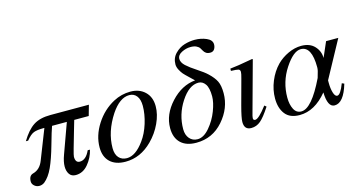

<svg xmlns="http://www.w3.org/2000/svg" viewBox="-74 -978 2442 1305"><g transform="rotate(-15 1147.0 -325.0)"><path d="M536 -428 515 -354H413Q410 -343 391 -278.5Q372 -214 359 -167.5Q346 -121 346 -112Q346 -70 377 -70Q421 -70 448 -131H464Q451 -76 414.5 -32.5Q378 11 327 11Q297 11 282.5 -10.5Q268 -32 268 -64Q268 -98 285 -144L361 -354H257Q245 -322 219 -229.5Q193 -137 167 -80Q141 -23 105 6Q88 18 69 18Q49 18 34 5Q19 -8 19 -26Q19 -67 49 -75Q99 -88 121 -145L203 -354H197Q152 -354 128 -345Q104 -336 74 -299H58Q100 -369 145.5 -398.5Q191 -428 265 -428Z M972 -301Q972 -244 943.5 -182.5Q915 -121 866 -72Q783 11 678 11Q608 11 569.5 -25.5Q531 -62 531 -128Q531 -211 581.5 -290Q632 -369 711 -411Q767 -441 831 -441Q893 -441 932.5 -403.5Q972 -366 972 -301ZM888 -326Q888 -371 869 -395.5Q850 -420 817 -420Q750 -420 689 -329Q615 -216 615 -101Q615 -57 636 -33.5Q657 -10 693 -10Q754 -10 814 -93Q848 -139 868 -203.5Q888 -268 888 -326Z M1464 -604Q1464 -585 1454.5 -570.5Q1445 -556 1425 -556Q1407 -556 1396 -563.5Q1385 -571 1379.5 -581.5Q1374 -592 1367 -602.5Q1360 -613 1344.5 -620.5Q1329 -628 1304 -628Q1272 -628 1241 -612Q1210 -596 1210 -570Q1210 -544 1236 -520Q1262 -496 1307.5 -466.5Q1353 -437 1376 -415Q1411 -382 1426 -351.5Q1441 -321 1441 -267Q1441 -162 1365.5 -75.5Q1290 11 1176 11Q1105 11 1066.5 -26Q1028 -63 1028 -131Q1028 -227 1104 -309.5Q1180 -392 1276 -401Q1268 -409 1242.5 -433Q1217 -457 1207 -468.5Q1197 -480 1186 -500.5Q1175 -521 1175 -540Q1175 -585 1205 -615.5Q1235 -646 1271.5 -657Q1308 -668 1344 -668Q1388 -668 1426 -651.5Q1464 -635 1464 -604ZM1360 -266Q1360 -326 1341 -353Q1322 -380 1293 -380Q1227 -380 1169.5 -292Q1112 -204 1112 -101Q1112 -60 1133.5 -35Q1155 -10 1190 -10Q1233 -10 1274 -58Q1315 -106 1337.5 -165Q1360 -224 1360 -266Z M1686 -114 1699 -103Q1657 -38 1628 -13.5Q1599 11 1562 11Q1513 11 1513 -44Q1513 -73 1535 -155L1583 -332Q1592 -364 1592 -376Q1592 -391 1580.5 -395Q1569 -399 1528 -400V-416Q1574 -420 1688 -441L1692 -438L1598 -95Q1588 -61 1588 -51Q1588 -36 1602 -36Q1627 -36 1686 -114Z M2291 -428 2149 -167V-149Q2149 -110 2158 -80Q2167 -50 2183 -50Q2206 -50 2234 -124L2250 -117Q2213 9 2149 9Q2100 9 2097 -96Q2009 11 1903 11Q1834 11 1801.5 -31Q1769 -73 1769 -141Q1769 -202 1793.5 -261.5Q1818 -321 1860 -364Q1894 -398 1940.5 -419.5Q1987 -441 2033 -441Q2093 -441 2126 -405.5Q2159 -370 2159 -322L2205 -428ZM2101 -272Q2101 -420 2024 -420Q1972 -420 1911.5 -328Q1851 -236 1851 -125Q1851 -77 1868 -43.5Q1885 -10 1920 -10Q1993 -10 2085 -201Q2086 -207 2090.5 -220.5Q2095 -234 2098 -247Q2101 -260 2101 -272Z"/></g></svg>

Font: STIX MathJax Main
Style: Italic
Weight: 400
Italic angle: -16.33°
Designer: MicroPress Inc., with final additions and corrections provided by Coen Hoffman, Elsevier (retired)
Version: Version 1.1.1